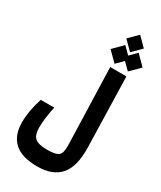

<svg xmlns="http://www.w3.org/2000/svg" viewBox="-284 -1095 1155 1374"><g transform="rotate(30 293.0 -408.5)"><path d="M275.9 184.1Q147.9 184.1 85.9 128.2Q23.9 72.3 23.9 -36.6Q23.9 -84.5 32.5 -133.5Q41 -182.6 60.1 -241.7H171.4Q148.9 -139.6 148.9 -64.5Q148.9 -4.9 176 20Q203.1 44.9 276.9 44.9Q330.6 44.9 355.5 34.7Q380.4 24.4 387.2 -1.5Q392.6 -22.5 392.6 -57.1Q392.6 -64.9 392.1 -73.7L373 -693.4H506.8L522 -116.2Q525.9 42 463.6 113Q401.4 184.1 275.9 184.1ZM498 -729 442.9 -783.7 388.2 -729 310.5 -806.2 388.2 -883.8 442.9 -828.6 498 -883.8 575.2 -806.2ZM442.9 -856 370.6 -928.2 442.9 -1001 515.1 -928.2Z"/></g></svg>

Font: CaskaydiaMono NF
Style: Bold
Weight: 700
Designer: Aaron Bell
Foundry: Saja Typeworks
Version: Version 2111.001; ttfautohint (v1.8.4);Nerd Fonts 3.1.1